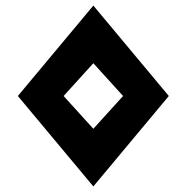

<svg xmlns="http://www.w3.org/2000/svg" viewBox="-20 -773 667 686"><path d="M207.3 -430 313.5 -547.1 419.7 -430 313.5 -312.9ZM583.2 -430 313.5 -753.1 43.8 -430 313.5 -106.9Z"/></svg>

Font: Stormning
Style: Bold
Weight: 400
Designer: Robert Jablonski, Mew Too
Foundry: Cannot Into Space Fonts
Version: Version 0.90